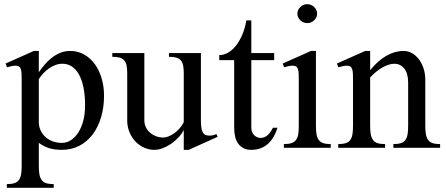

<svg xmlns="http://www.w3.org/2000/svg" viewBox="-20 -716 2160 930"><path d="M85 -323.2Q85 -342.8 84.5 -356.7Q84 -370.6 81.3 -379.9Q78.6 -389.2 72.5 -393.6Q66.4 -397.9 55.2 -397.9Q47.4 -397.9 37.6 -396Q27.8 -394 14.2 -390.1L6.8 -408.2L144 -469.2H168V-366.2Q180.2 -383.8 195.6 -402.1Q210.9 -420.4 229.7 -435.3Q248.5 -450.2 271 -459.7Q293.5 -469.2 319.8 -469.2Q356.9 -469.2 387.2 -452.1Q417.5 -435.1 439 -405.8Q460.4 -376.5 472.2 -336.9Q483.9 -297.4 483.9 -252.9Q483.9 -195.8 469.5 -147.7Q455.1 -99.6 428.7 -64.7Q402.3 -29.8 364.5 -10Q326.7 9.8 279.8 9.8Q244.6 9.8 219 2Q193.4 -5.9 168 -23.9V86.9Q168 111.3 170.9 128.2Q173.8 145 181.6 155.8Q189.5 166.5 203.6 171.1Q217.8 175.8 240.2 175.8V193.8H13.2V175.8Q36.1 175.8 50.3 170.9Q64.5 166 72 155.3Q79.6 144.5 82.3 127.7Q85 110.8 85 86.9ZM168 -124Q168 -103.5 176.3 -85.2Q184.6 -66.9 199.2 -53.2Q213.9 -39.6 234.4 -31.7Q254.9 -23.9 279.8 -23.9Q303.2 -23.9 323.5 -37.1Q343.8 -50.3 359.1 -74Q374.5 -97.7 383.3 -131.1Q392.1 -164.6 392.1 -205.1Q392.1 -255.9 384 -293.9Q376 -332 361.3 -357.2Q346.7 -382.3 326.7 -394.8Q306.6 -407.2 283.2 -407.2Q265.1 -407.2 248.5 -401.1Q231.9 -395 217.3 -384.8Q202.6 -374.5 190.2 -361.1Q177.7 -347.7 168 -333Z M679.2 -459V-132.8Q679.2 -115.7 686.3 -100.6Q693.4 -85.4 705.8 -74.2Q718.3 -63 735.1 -56.4Q752 -49.8 771 -49.8Q783.2 -49.8 797.4 -55.7Q811.5 -61.5 825.2 -71.5Q838.9 -81.5 850.6 -95Q862.3 -108.4 870.1 -124V-361.8Q870.1 -384.3 866.9 -399.4Q863.8 -414.6 855.5 -423.8Q847.2 -433.1 833.3 -437Q819.3 -440.9 798.3 -440.9V-459H953.1V-136.2Q953.1 -114.3 955.1 -99.4Q957 -84.5 961.9 -75.4Q966.8 -66.4 974.9 -62.7Q982.9 -59.1 995.1 -59.1Q1002.4 -59.1 1011.2 -60.8Q1020 -62.5 1028.3 -66.9L1034.2 -53.2L894 9.8H870.1V-85.9Q859.4 -65.9 842.8 -48.6Q826.2 -31.2 806.9 -18.3Q787.6 -5.4 767.1 2.2Q746.6 9.8 728 9.8Q700.7 9.8 676.8 -1.5Q652.8 -12.7 634.8 -32Q616.7 -51.3 606.4 -77.4Q596.2 -103.5 596.2 -132.8V-361.8Q596.2 -384.3 593 -399.4Q589.8 -414.6 581.5 -423.8Q573.2 -433.1 559.3 -437Q545.4 -440.9 523.9 -440.9V-459Z M1042 -424.8V-449.2Q1065.9 -449.2 1087.2 -462.4Q1108.4 -475.6 1125.5 -498.3Q1142.6 -521 1155 -551.5Q1167.5 -582 1173.3 -617.2H1197.3V-459H1308.1V-424.8H1197.3V-97.2Q1197.3 -86.9 1200.7 -77.9Q1204.1 -68.8 1210.2 -62.3Q1216.3 -55.7 1224.6 -51.8Q1232.9 -47.9 1242.2 -47.9Q1252.9 -47.9 1262.2 -52.2Q1271.5 -56.6 1278.8 -63.7Q1286.1 -70.8 1292 -79.6Q1297.9 -88.4 1302.2 -97.2H1324.2Q1316.9 -73.7 1305.7 -54Q1294.4 -34.2 1278.8 -20Q1263.2 -5.9 1242.7 2Q1222.2 9.8 1196.3 9.8Q1175.3 9.8 1159.9 2Q1144.5 -5.9 1134.3 -19.8Q1124 -33.7 1119.1 -53.5Q1114.3 -73.2 1114.3 -97.2V-424.8Z M1468.3 -695.8Q1478 -695.8 1486.6 -692.1Q1495.1 -688.5 1501.7 -682.1Q1508.3 -675.8 1512.2 -667.5Q1516.1 -659.2 1516.1 -649.9Q1516.1 -640.6 1512.2 -632.3Q1508.3 -624 1501.7 -617.7Q1495.1 -611.3 1486.6 -607.7Q1478 -604 1468.3 -604Q1458.5 -604 1450 -607.7Q1441.4 -611.3 1434.8 -617.7Q1428.2 -624 1424.3 -632.3Q1420.4 -640.6 1420.4 -649.9Q1420.4 -659.2 1424.3 -667.5Q1428.2 -675.8 1434.8 -682.1Q1441.4 -688.5 1450 -692.1Q1458.5 -695.8 1468.3 -695.8ZM1427.2 -323.2Q1427.2 -342.8 1426.8 -356.7Q1426.3 -370.6 1423.6 -379.9Q1420.9 -389.2 1414.8 -393.6Q1408.7 -397.9 1397.5 -397.9Q1389.6 -397.9 1379.6 -396Q1369.6 -394 1356.4 -390.1L1349.1 -408.2L1486.3 -469.2H1510.3V-106.9Q1510.3 -82.5 1513.2 -65.7Q1516.1 -48.8 1523.9 -38.1Q1531.7 -27.3 1545.7 -22.7Q1559.6 -18.1 1582 -18.1V0H1355V-18.1Q1377.9 -18.1 1392.1 -22.9Q1406.2 -27.8 1414.1 -38.6Q1421.9 -49.3 1424.6 -66.2Q1427.2 -83 1427.2 -106.9Z M1689.9 -323.2Q1689.9 -342.8 1689.5 -356.7Q1689 -370.6 1686.3 -379.9Q1683.6 -389.2 1677.5 -393.6Q1671.4 -397.9 1660.2 -397.9Q1652.3 -397.9 1642.6 -396Q1632.8 -394 1619.1 -390.1L1611.8 -408.2L1749 -469.2H1772.9V-376Q1811 -422.9 1851.8 -446Q1892.6 -469.2 1935.1 -469.2Q1957 -469.2 1976.1 -458.3Q1995.1 -447.3 2009.3 -428.5Q2023.4 -409.7 2031.7 -384.3Q2040 -358.9 2040 -330.1V-106.9Q2040 -82.5 2043 -65.7Q2045.9 -48.8 2053.7 -38.1Q2061.5 -27.3 2075.4 -22.7Q2089.4 -18.1 2111.8 -18.1V0H1885.3V-18.1Q1908.2 -18.1 1922.4 -22.9Q1936.5 -27.8 1944.1 -38.6Q1951.7 -49.3 1954.3 -66.2Q1957 -83 1957 -106.9V-314.9Q1957 -360.4 1938.2 -383.8Q1919.4 -407.2 1890.1 -407.2Q1877 -407.2 1862.3 -402.6Q1847.7 -397.9 1832.3 -389.2Q1816.9 -380.4 1801.8 -368.2Q1786.6 -356 1772.9 -340.8V-106.9Q1772.9 -82.5 1775.9 -65.7Q1778.8 -48.8 1786.6 -38.1Q1794.4 -27.3 1808.6 -22.7Q1822.8 -18.1 1845.2 -18.1V0H1618.2V-18.1Q1641.1 -18.1 1655.3 -22.9Q1669.4 -27.8 1677 -38.6Q1684.6 -49.3 1687.3 -66.2Q1689.9 -83 1689.9 -106.9Z"/></svg>

Font: Warasṭra
Style: Regular
Weight: 400
Designer: R.S. Wihananto
Foundry: R.S. Wihananto
Version: Version 2.0.1